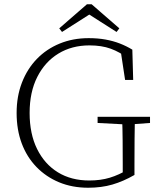

<svg xmlns="http://www.w3.org/2000/svg" viewBox="-20 -867 739 901"><path d="M394 14Q319 14 257.5 -11.5Q196 -37 151 -83.5Q106 -130 82 -194Q58 -258 58 -337Q58 -415 83 -479.5Q108 -544 153 -590.5Q198 -637 260 -662.5Q322 -688 396 -688Q439 -688 475 -681.5Q511 -675 542 -663Q573 -651 601 -634L605 -492H567L545 -637L583 -627V-592Q542 -623 499.5 -638.5Q457 -654 400 -654Q317 -654 254 -615.5Q191 -577 155 -506Q119 -435 119 -337Q119 -239 154 -168Q189 -97 251.5 -58.5Q314 -20 399 -20Q452 -20 495 -33Q538 -46 581 -72L556 -44V-95Q556 -151 555.5 -207Q555 -263 553 -319H613Q612 -268 611.5 -213.5Q611 -159 611 -95V-46Q559 -16 507.5 -1Q456 14 394 14ZM438 -290V-319H684V-290L589 -283H571ZM410 -847 540 -734 527 -717 378 -812H420L271 -717L258 -734L388 -847Z"/></svg>

Font: Source Serif 4 18pt Light
Style: Regular
Weight: 300
Designer: Frank Grießhammer
Foundry: Adobe Systems Incorporated
Version: Version 4.004;hotconv 1.0.116;makeotfexe 2.5.65601